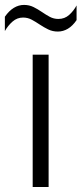

<svg xmlns="http://www.w3.org/2000/svg" viewBox="-52 -749 327 769"><path d="M142.7 0H78.9V-530H142.7ZM179.8 -622.6Q158.6 -622.6 141 -631.2Q123.3 -639.8 107.1 -650.7Q91 -661.5 75.1 -670.1Q59.2 -678.7 40.4 -678.7Q16.8 -678.7 -1.6 -662.8Q-19.9 -646.8 -32.5 -624.6V-682Q-15.9 -705.9 3.5 -717.6Q22.8 -729.3 44.2 -729.3Q65.1 -729.3 82.4 -720.7Q99.7 -712.1 115.5 -701.2Q131.3 -690.3 147.2 -681.7Q163.1 -673.1 181.8 -673.1Q207 -673.1 224.9 -689.2Q242.9 -705.3 254.7 -727.2V-668.4Q238.9 -645.2 219.9 -633.9Q200.9 -622.6 179.8 -622.6Z"/></svg>

Font: Roundo Variable
Style: Regular
Weight: 200
Designer: Shiva Nallaperumal
Foundry: Indian Type Foundry
Version: Version 2.000